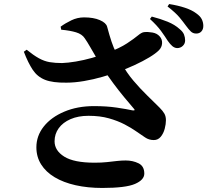

<svg xmlns="http://www.w3.org/2000/svg" viewBox="-20 -869 1040 950"><path d="M856 -631Q843 -632 832.5 -641Q822 -650 810 -667Q797 -688 777 -715.5Q757 -743 722 -775L731 -787Q774 -776 809.5 -761.5Q845 -747 869 -725Q885 -712 890.5 -698Q896 -684 896 -669Q896 -653 884.5 -642Q873 -631 856 -631ZM486 61Q414 61 354 47.5Q294 34 250.5 8Q207 -18 183.5 -55.5Q160 -93 160 -140Q160 -197 196.5 -243Q233 -289 298 -316.5Q363 -344 445 -344Q508 -344 558 -336.5Q608 -329 635 -323Q654 -320 640 -334Q621 -356 594.5 -388Q568 -420 540.5 -457Q513 -494 490 -530Q475 -553 458.5 -581Q442 -609 426.5 -636Q411 -663 399 -680Q386 -700 356.5 -709Q327 -718 283 -722L280 -737Q303 -754 333 -768.5Q363 -783 396 -783Q443 -783 474 -769.5Q505 -756 510 -737Q522 -692 532 -662.5Q542 -633 554 -609Q566 -585 580 -558Q606 -510 640 -470Q674 -430 708 -397Q742 -364 769 -337Q786 -320 793.5 -306.5Q801 -293 801 -274Q801 -255 795 -232Q789 -209 775.5 -192.5Q762 -176 741 -176Q717 -176 698 -189Q679 -202 654 -219Q630 -236 596.5 -253.5Q563 -271 519 -283.5Q475 -296 418 -296Q367 -296 329 -279.5Q291 -263 270.5 -234.5Q250 -206 250 -170Q250 -124 298 -94Q346 -64 448 -64Q483 -64 510 -67Q537 -70 559 -72.5Q581 -75 602 -75Q637 -75 665.5 -61Q694 -47 694 -10Q694 21 648 41Q602 61 486 61ZM309 -460Q241 -459 203 -474Q165 -489 142 -523.5Q119 -558 98 -613L112 -623Q145 -596 172 -581Q199 -566 226 -561.5Q253 -557 287 -557Q316 -558 355 -564.5Q394 -571 435 -582.5Q476 -594 512 -608Q573 -631 608.5 -654.5Q644 -678 662.5 -693.5Q681 -709 693 -710Q712 -712 734.5 -708Q757 -704 770 -689Q783 -675 782 -655Q781 -635 766 -620Q750 -604 718.5 -585Q687 -566 647 -547.5Q607 -529 566 -514Q532 -502 487.5 -489Q443 -476 396 -468Q349 -460 309 -460ZM951 -703Q935 -703 924.5 -713Q914 -723 900 -742Q887 -760 868.5 -782.5Q850 -805 809 -837L817 -849Q861 -842 895.5 -830.5Q930 -819 951 -803Q971 -789 978.5 -773.5Q986 -758 986 -741Q986 -724 976.5 -713.5Q967 -703 951 -703Z"/></svg>

Font: Noto Serif JP ExtraLight ExtraBold
Style: Regular
Weight: 800
Version: Version 2.003-H1;hotconv 1.1.1;makeotfexe 2.6.0